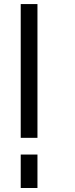

<svg xmlns="http://www.w3.org/2000/svg" viewBox="-20 -937 373 957"><path d="M83.3 -916.7H166.7V-250H83.3ZM83.3 -166.7H166.7V0H83.3Z"/></svg>

Font: Galmuri11 Regular
Style: Regular
Weight: 400
Designer: Minseo Lee (Quiple)
Version: Version 2.356;hotconv 1.1.0;makeotfexe 2.6.0 DEVELOPMENT